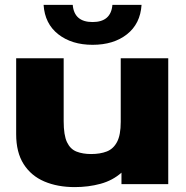

<svg xmlns="http://www.w3.org/2000/svg" viewBox="-20 -752 759 784"><path d="M285 12Q215 12 161 -11Q107 -34 76.5 -82Q46 -130 46 -204V-514H240V-257Q240 -200 253.5 -171.5Q267 -143 292.5 -133Q318 -123 352 -123Q389 -123 416 -133.5Q443 -144 458 -172.5Q473 -201 473 -254V-514H667V0H476V-47Q440 -15 390.5 -1.5Q341 12 285 12ZM358 -569Q273 -569 218 -612Q163 -655 158 -732H277Q283 -662 358 -662Q433 -662 439 -732H558Q553 -655 498.5 -612Q444 -569 358 -569Z"/></svg>

Font: Special Gothic Extended Bold
Style: Regular
Weight: 700
Width: 7
Designer: Alistair McCready
Foundry: Monolith
Version: Version 1.000; ttfautohint (v1.8.4.7-5d5b)